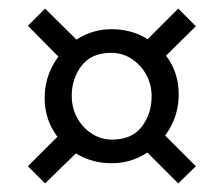

<svg xmlns="http://www.w3.org/2000/svg" viewBox="-20 -485 520 447"><path d="M240 -105Q197 -105 161.5 -125Q126 -145 105 -179.5Q84 -214 84 -257Q84 -300 105 -336.5Q126 -373 161.5 -395Q197 -417 240 -417Q283 -417 318.5 -397Q354 -377 375 -343Q396 -309 396 -265Q396 -222 375 -185.5Q354 -149 318.5 -127Q283 -105 240 -105ZM85 -58 45 -98 129 -182 170 -141ZM395 -58 312 -141 352 -182 436 -98ZM241 -160Q287 -160 310 -190Q333 -220 333 -261Q333 -288 320.5 -311Q308 -334 286.5 -348Q265 -362 239 -362Q193 -362 170 -332Q147 -302 147 -262Q147 -234 159.5 -211Q172 -188 193.5 -174Q215 -160 241 -160ZM128 -341 45 -425 85 -465 169 -382ZM351 -340 311 -381 395 -465 436 -424Z"/></svg>

Font: Rasa
Style: Regular
Weight: 400
Designer: Anna Giedrys (Yrsa+Rasa design), David Brezina (Yrsa art-direction, Rasa art-direction, design)
Foundry: Rosetta Type Foundry
Version: Version 2.004